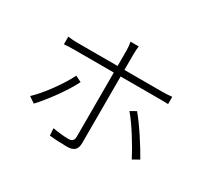

<svg xmlns="http://www.w3.org/2000/svg" viewBox="-159 -998 1318 1242"><g transform="rotate(30 500.0 -377.0)"><path d="M336 -386 291 -408C253 -330 164 -205 98 -145L143 -114C202 -176 295 -302 336 -386ZM746 -406 703 -382C758 -319 835 -192 873 -118L921 -145C881 -217 801 -342 746 -406ZM120 -601V-544C146 -546 168 -547 199 -547H491V-537C491 -489 491 -132 491 -68C491 -41 478 -28 451 -28C424 -28 377 -32 333 -40L337 13C372 17 431 20 467 20C521 20 542 -2 542 -51C542 -115 542 -455 542 -537V-547H826C848 -547 873 -547 897 -546V-600C873 -597 846 -596 825 -596H542V-712C542 -732 544 -760 546 -774H485C488 -761 491 -731 491 -712V-596H198C166 -596 147 -597 120 -601Z"/></g></svg>

Font: Noto Sans KR Light
Style: Regular
Weight: 300
Designer: Ryoko NISHIZUKA 西塚涼子 (kana, bopomofo & ideographs); Paul D. Hunt (Latin, Greek & Cyrillic); Sandoll Communications 산돌커뮤니
Foundry: Adobe
Version: Version 2.004;hotconv 1.0.118;makeotfexe 2.5.65603